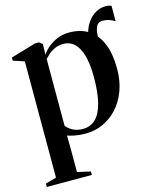

<svg xmlns="http://www.w3.org/2000/svg" viewBox="-122 -687 818 999"><g transform="rotate(-15 287.0 -187.0)"><path d="M458.5 -350 423 -392.5 412.5 -430Q413 -486 432 -524.5Q451 -563 480.8 -582.8Q510.5 -602.5 542 -602.5Q560 -602.5 574 -596.5V-513.5Q559.5 -522.5 543.5 -528Q527.5 -533.5 508 -533.5Q495 -533.5 485.5 -527Q476 -520.5 470.2 -503.2Q464.5 -486 463 -453.5ZM5 227V208.5L63.5 192.5V-434L3.5 -454V-470.5L138.5 -510.5H160L177.5 -497L176 -438.5Q183 -452.5 203.2 -471.5Q223.5 -490.5 254.8 -505Q286 -519.5 324.5 -519.5Q387.5 -519.5 430.5 -490.5Q473.5 -461.5 495.5 -406.5Q517.5 -351.5 517.5 -274Q517.5 -209 498.2 -156.2Q479 -103.5 445 -66.2Q411 -29 367.2 -9Q323.5 11 274.5 11Q242 11 214.5 5.8Q187 0.5 175.5 -4.5L176.5 72.5V192.5L247.5 208.5V227ZM264.5 -16Q307 -16 334.8 -43.8Q362.5 -71.5 376 -126.5Q389.5 -181.5 389.5 -261Q389.5 -318.5 381.2 -358.2Q373 -398 358 -422.8Q343 -447.5 323.2 -458.8Q303.5 -470 280.5 -470Q253.5 -470 232.8 -460.2Q212 -450.5 198.2 -438Q184.5 -425.5 176.5 -416.5V-57.5Q186.5 -42 209.8 -29Q233 -16 264.5 -16Z"/></g></svg>

Font: Merriweather 144pt SemiBold
Style: Regular
Weight: 600
Version: Version 2.100